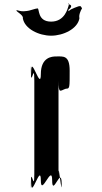

<svg xmlns="http://www.w3.org/2000/svg" viewBox="-20 -1154 596 1119"><path d="M379 -1118C375 -1108 359 -1028 278 -1028C196 -1028 211 -1105 199 -1105C187 -1105 149 -1090 137 -1090C107 -1086 101 -1089 77 -1095C65 -1095 88 -1092 76 -1092C76 -1086 118 -1065 113 -1048C123 -986 207 -946 278 -946C349 -946 433 -986 443 -1048C438 -1065 450 -1093 458 -1105C452 -1116 452 -1121 437 -1117C410 -1107 369 -1094 379 -1075C389 -1067 378 -1069 394 -1069C398 -1072 378 -1086 378 -1096C406 -1118 394 -1126 379 -1130C373 -1132 387 -1142 379 -1118ZM307 -825C284 -825 218 -822 218 -722C218 -620 162 -834 162 -742C162 -642 160 -840 160 -740C160 -630 180 -802 180 -684V-141C180 -23 160 -195 160 -85C160 15 162 -184 162 -84C162 8 218 -205 218 -103C218 -3 284 -203 284 -103C284 -1 339 -193 339 -84C339 16 340 -185 340 -85C340 5 321 -223 321 -141V-684C321 -602 332 -627 364 -637C387 -637 386 -642 386 -742C386 -834 348 -825 307 -825Z"/></svg>

Font: Hussar Przerywany
Style: Regular
Weight: 400
Foundry: Cannot Into Space Fonts
Version: Version 0.982